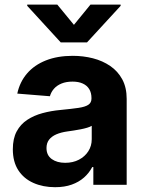

<svg xmlns="http://www.w3.org/2000/svg" viewBox="-20 -792 624 823"><path d="M216.2 10.4Q164.2 10.4 123 -8Q81.8 -26.3 58.4 -62.4Q35 -98.5 35 -152.3Q35 -198 51.5 -228.7Q68 -259.4 96.8 -278.3Q125.6 -297.2 162.4 -307.1Q199.1 -317 239.8 -320.7Q287.3 -325.3 316.4 -329.6Q345.4 -333.9 358.7 -342.9Q372.1 -352 372.1 -369.3V-371.7Q372.1 -394.2 362.5 -410Q352.9 -425.7 334.8 -433.9Q316.7 -442.2 291 -442.2Q263.9 -442.2 244 -434.1Q224.1 -426 211.6 -411.9Q199.1 -397.8 193.9 -379.5L54.1 -390.8Q64.7 -440.6 95.9 -477Q127.1 -513.3 176.7 -533Q226.3 -552.7 291.6 -552.7Q337 -552.7 378.5 -542.1Q420 -531.4 452.6 -509.1Q485.3 -486.7 504.2 -451.7Q523 -416.7 523 -368.2V0H380.1V-76H375.4Q362.1 -50.5 340.2 -31.1Q318.3 -11.7 287.5 -0.7Q256.7 10.4 216.2 10.4ZM259.4 -94.1Q292.8 -94.1 318.4 -107.5Q344 -120.9 358.6 -143.7Q373.2 -166.5 373.2 -194.9V-252.7Q366.4 -248.4 353.9 -244.6Q341.4 -240.8 326 -237.8Q310.6 -234.8 295.6 -232.5Q280.5 -230.3 268.2 -228.5Q241.3 -224.7 221.3 -216.1Q201.4 -207.4 190.3 -193.1Q179.3 -178.8 179.3 -157.4Q179.3 -126.3 201.8 -110.2Q224.3 -94.1 259.4 -94.1ZM225.6 -772.3 296.9 -685.5 367.8 -772.3H497.1V-767L353.1 -610.4H240.2L96.7 -767V-772.3Z"/></svg>

Font: Inter
Style: Regular
Weight: 400
Designer: Rasmus Andersson
Foundry: rsms
Version: Version 4.000;git-8c9346024